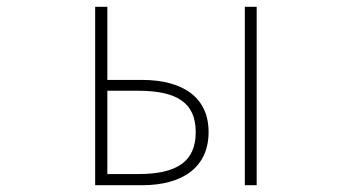

<svg xmlns="http://www.w3.org/2000/svg" viewBox="-20 -547 1040 567"><path d="M261 0H399C522 0 596 -55 596 -157C596 -258 522 -311 399 -311H297V-527H261ZM297 -33V-279H388C503 -279 558 -243 558 -157C558 -70 503 -33 388 -33ZM703 0H738V-527H703Z"/></svg>

Font: Harano Aji Gothic K1 ExtraLight
Style: Regular
Weight: 250
Foundry: Masamichi Hosoda
Version: HaranoAjiGothicK1-ExtraLight version 20230610;ttx 4.39.4